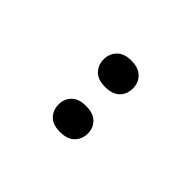

<svg xmlns="http://www.w3.org/2000/svg" viewBox="11 -932 515 515"><g transform="rotate(-45 269.0 -674.5)"><path d="M132 -675Q132 -703 146.5 -716.5Q161 -730 182 -730Q203 -730 217 -716Q231 -702 231 -675Q231 -647 217 -633Q203 -619 182 -619Q161 -619 146.5 -633Q132 -647 132 -675ZM303 -675Q303 -703 317.5 -716.5Q332 -730 353 -730Q374 -730 388.5 -716Q403 -702 403 -675Q403 -647 388.5 -633Q374 -619 353 -619Q331 -619 317 -633Q303 -647 303 -675Z"/></g></svg>

Font: Noto Sans Malayalam Condensed Medium
Style: Regular
Weight: 500
Width: 3
Designer: Jelle Bosma - Monotype Design Team
Foundry: Monotype Imaging Inc.
Version: Version 2.104; ttfautohint (v1.8.4.7-5d5b)